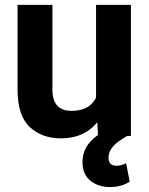

<svg xmlns="http://www.w3.org/2000/svg" viewBox="-20 -548 600 774"><path d="M488.3 109.9C480 114.3 467.8 120.1 449.7 120.1C425.8 120.1 417.5 106.4 417.5 88.4C417.5 52.7 443.8 27.8 492.7 0H507.8V-528.3H367.2V-154.3C351.1 -121.6 320.3 -101.1 268.1 -101.1C223.1 -101.1 191.4 -123.5 191.4 -186V-528.3H50.8V-187C50.8 -117.2 66.9 -66.9 99.6 -36.1C132.3 -5.4 174.3 9.8 226.6 9.8C291 9.8 338.9 -14.2 372.1 -55.2L375 -3.9C328.1 28.8 312.5 66.9 312.5 105.5C312.5 138.2 323.2 163.6 344.7 180.7C366.2 197.8 392.1 206.1 422.9 206.1C461.9 206.1 486.8 194.3 502.9 184.6Z"/></svg>

Font: Vazirmatn
Style: Bold
Weight: 700
Designer: Saber Rastikerdar
Foundry: Saber Rastikerdar
Version: Version 33.003